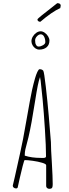

<svg xmlns="http://www.w3.org/2000/svg" viewBox="-20 -1184 431 1204"><path d="M232.9 -1047.4Q306.6 -1110.4 357.9 -1133.3L360.8 -1148.4Q360.8 -1164.1 338.9 -1164.1Q335.4 -1160.6 301.8 -1134.8Q264.2 -1106 242.2 -1087.9Q214.8 -1065.9 214.8 -1062Q214.8 -1055.2 220 -1051.3Q225.1 -1047.4 232.9 -1047.4ZM226.1 -873Q254.9 -873 272.5 -887.9Q290 -902.8 290 -930.2Q290 -942.4 281.7 -956.1Q273.4 -969.7 260.5 -978.8Q247.6 -987.8 235.4 -987.8Q221.2 -987.8 207.8 -978.5Q194.3 -969.2 185.8 -954.8Q177.2 -940.4 177.2 -925.8Q177.2 -912.6 184.1 -900.4Q190.9 -888.2 202.1 -880.6Q213.4 -873 226.1 -873ZM235.4 -968.8Q249 -968.8 256.6 -954.1Q264.2 -939.5 264.2 -919.9Q264.2 -909.2 249.8 -900.6Q235.4 -892.1 222.2 -892.1Q212.9 -892.1 208 -899.9Q203.1 -906.7 201.7 -913.8Q200.2 -920.9 200.2 -931.2Q200.2 -944.3 211.7 -956.5Q223.1 -968.8 235.4 -968.8ZM288.6 0Q304.2 0 307.6 -8.3Q310.5 -14.6 310.5 -27.8V-32.2Q310.5 -71.3 305.2 -162.6Q299.3 -250 299.3 -293L285.6 -459Q277.8 -548.8 267.3 -640.1Q256.8 -731.4 251.5 -740.2Q244.1 -750 228.5 -750Q222.2 -750 214.4 -733.4Q206.1 -715.8 199.7 -692.9Q189.9 -659.2 181.6 -622.1Q170.4 -571.3 145.5 -428.2Q122.6 -294.9 107.4 -230L92.8 -164.1L72.3 -71.8L60.5 -22V-20.5Q60.1 -20 60.1 -19Q60.1 -12.2 66.4 -7.3Q72.8 -2.4 80.6 -2.4Q89.4 -2.4 91.3 -9.8Q94.2 -24.9 104 -67.4Q113.8 -109.9 122.1 -142.6Q131.8 -180.2 134.8 -180.2Q153.3 -180.2 186.3 -175.5Q219.2 -170.9 244.4 -163.3Q269.5 -155.8 269.5 -147.9V-17.1Q269.5 -9.8 275.4 -4.9Q281.2 0 288.6 0ZM149.9 -290Q156.7 -313 158.7 -324.2Q176.8 -400.9 199.7 -547.9Q210 -613.3 216.6 -646Q223.1 -678.7 231 -701.2Q231 -696.3 232.9 -689L234.9 -678.2Q243.2 -605 247.1 -562Q254.9 -480 261.7 -372.6Q268.6 -265.1 268.6 -203.1Q268.6 -193.4 249 -193.4Q245.1 -193.4 242.2 -193.8H236.3Q177.7 -193.8 135.3 -208V-213.9Q135.3 -229 138.9 -246.8Q142.6 -264.6 149.9 -290Z"/></svg>

Font: Amatica SC
Style: Regular
Weight: 400
Version: Version 2.000